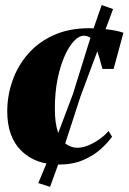

<svg xmlns="http://www.w3.org/2000/svg" viewBox="-20 -624 497 742"><path d="M206.5 12Q116.5 12 62.2 -41.5Q8 -95 8 -193.5Q8 -254 28 -311.5Q48 -369 87.8 -415Q127.5 -461 187 -488Q246.5 -515 325 -515Q354.5 -515 392.2 -510.8Q430 -506.5 457 -497.5L419 -357.5H376Q362.5 -407.5 353 -435.2Q343.5 -463 332.5 -474.5Q321.5 -486 304 -486Q285.5 -486 266 -465.5Q246.5 -445 229.8 -407.5Q213 -370 202.5 -318.5Q192 -267 192 -204.5Q192 -146.5 204.2 -113.5Q216.5 -80.5 236.2 -66.8Q256 -53 279 -53Q301.5 -53 325.2 -63.8Q349 -74.5 369 -89.5Q389 -104.5 399.5 -118L413 -95.5Q395.5 -71 367.5 -46.2Q339.5 -21.5 299.8 -4.8Q260 12 206.5 12ZM173.5 98 128 83.5 171.5 -21 262 -261 334 -492.5 373 -604.5 417 -589 377.5 -483 291 -251 212 -8Z"/></svg>

Font: Merriweather 144pt Black
Style: Italic
Weight: 900
Italic angle: -7.8°
Version: Version 2.101